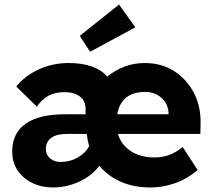

<svg xmlns="http://www.w3.org/2000/svg" viewBox="-20 -820 940 850"><path d="M215 10Q164 10 123 -10Q82 -30 58 -65.5Q34 -101 34 -149Q34 -231 94.5 -273Q155 -315 273 -314H359V-336Q359 -374 333.5 -393Q308 -412 265 -412Q225 -412 196 -397Q167 -382 143 -348L52 -437Q90 -484 151 -512.5Q212 -541 285 -541Q342 -541 385.5 -526Q429 -511 455 -481Q489 -509 531 -525Q573 -541 621 -541Q694 -541 749.5 -506Q805 -471 837 -411.5Q869 -352 868 -275L867 -227H502Q516 -180 558.5 -151.5Q601 -123 663 -123Q699 -123 728 -133.5Q757 -144 789 -169L855 -67Q809 -28 755 -9Q701 10 646 10Q572 10 514.5 -15.5Q457 -41 420 -86Q387 -42 331 -16Q275 10 215 10ZM623 -413Q517 -413 499 -314H726V-323Q723 -362 694 -387.5Q665 -413 623 -413ZM248 -103Q290 -103 324 -122.5Q358 -142 375 -173Q367 -199 364 -227H274Q230 -227 206.5 -209.5Q183 -192 183 -160Q183 -135 201.5 -119Q220 -103 248 -103ZM379 -591 333 -661 507 -800 579 -699Z"/></svg>

Font: Readex Pro bold
Style: Bold
Weight: 700
Designer: Bonnie Shaver-Troup, Thomas Jockin
Foundry: Lexend
Version: Version 1.200; ttfautohint (v1.8.3)